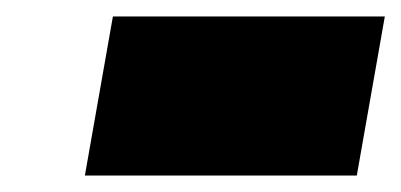

<svg xmlns="http://www.w3.org/2000/svg" viewBox="-20 -374 487 233"><path d="M83 -161 117 -354H447L413 -161Z"/></svg>

Font: Tomorrow Black
Style: Italic
Weight: 900
Italic angle: -10°
Designer: Tony de Marco, Monica Rizzolli
Foundry: Just in Type
Version: Version 2.002